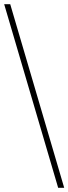

<svg xmlns="http://www.w3.org/2000/svg" viewBox="-20 -780 328 921"><path d="M259 121 0 -760H29L288 121Z"/></svg>

Font: Noto Serif Kannada Thin
Style: Regular
Weight: 250
Version: Version 2.003